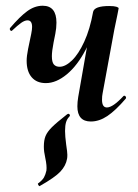

<svg xmlns="http://www.w3.org/2000/svg" viewBox="-20 -415 480 670"><path d="M113 225Q128 214 133.5 204Q139 194 142 180Q144 164 138 136Q133 114 133 97Q133 74 139 59.5Q145 45 161 29Q177 13 214 -16L218 -18Q222 -18 223.5 -14.5Q225 -11 222 -8Q214 0 210.5 11.5Q207 23 207 42Q207 60 211 90Q215 116 215 125Q215 135 214 139Q210 163 191 183.5Q172 204 119 234Q117 236 114 231Q111 226 113 225ZM73 -203Q73 -219 78 -244L89 -297Q92 -312 92 -321Q92 -344 76 -344Q66 -344 53.5 -335Q41 -326 23 -309Q21 -307 20 -307Q17 -307 15 -310.5Q13 -314 15 -317Q49 -357 75 -376Q101 -395 129 -395Q177 -395 177 -336Q177 -317 173 -297L167 -267Q161 -236 161 -219Q161 -198 168 -190Q175 -182 188 -182Q208 -182 231 -204Q254 -226 274 -269.5Q294 -313 305 -374L324 -373Q309 -299 279.5 -242.5Q250 -186 213 -155.5Q176 -125 140 -125Q108 -125 90.5 -145.5Q73 -166 73 -203ZM250 -44Q250 -59 253 -77L305 -374Q310 -394 361 -394Q378 -394 386 -391.5Q394 -389 394 -386L390 -365Q380 -318 379 -312L338 -89Q336 -80 336 -67Q336 -40 353 -40Q374 -40 411 -80Q412 -81 414 -81Q417 -81 419 -77.5Q421 -74 419 -71Q383 -29 354.5 -10Q326 9 297 9Q250 9 250 -44Z"/></svg>

Font: Cormorant Infant
Style: Bold Italic
Weight: 700
Italic angle: -10°
Designer: Christian Thalmann (Catharsis Fonts)
Foundry: Catharsis Fonts
Version: Version 4.000